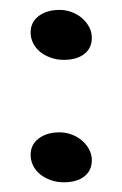

<svg xmlns="http://www.w3.org/2000/svg" viewBox="-20 -381 249 392"><path d="M110.4 -8.8Q96.2 -8.8 83.7 -13.2Q71.3 -17.6 62 -25.1Q52.7 -32.7 47.6 -43Q42.5 -53.2 42.5 -64.9Q42.5 -85.4 58.8 -98.1Q75.2 -110.8 102.1 -110.8Q114.7 -110.8 126.7 -106.2Q138.7 -101.6 147.7 -93.8Q156.7 -85.9 162.1 -75.7Q167.5 -65.4 167.5 -54.2Q167.5 -32.7 152.1 -20.8Q136.7 -8.8 110.4 -8.8ZM110.4 -258.8Q96.2 -258.8 83.7 -263.2Q71.3 -267.6 62 -275.1Q52.7 -282.7 47.6 -293Q42.5 -303.2 42.5 -314.9Q42.5 -335.4 58.8 -348.1Q75.2 -360.8 102.1 -360.8Q114.7 -360.8 126.7 -356.2Q138.7 -351.6 147.7 -343.8Q156.7 -335.9 162.1 -325.7Q167.5 -315.4 167.5 -304.2Q167.5 -282.7 152.1 -270.8Q136.7 -258.8 110.4 -258.8Z"/></svg>

Font: Gochi Hand Cyrillic
Style: Regular
Weight: 400
Designer: Juan Pablo del Peral; Denis Ignatov
Foundry: Juan Pablo del Peral; Denis Ignatov
Version: Version 1.00 June 29, 2018, initial release